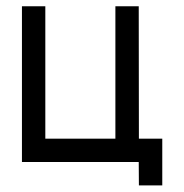

<svg xmlns="http://www.w3.org/2000/svg" viewBox="-20 -508 578 602"><path d="M48.8 0V-488.3H122.1V-73.2H341.8V-488.3H415L415.5 -73.2H488.8V73.2H415.5L415 0Z"/></svg>

Font: Sanitrixie
Style: Regular
Weight: 400
Designer: Jayvee D. Enaguas (Grand Chaos)
Version: Version 1.1 - 6/9/2013